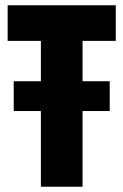

<svg xmlns="http://www.w3.org/2000/svg" viewBox="-20 -708 468 728"><path d="M32 -287V-400H396V-287ZM135 0V-553H9V-688H419V-553H293V0Z"/></svg>

Font: Saira Condensed ExtraBold
Style: Regular
Weight: 800
Width: 3
Designer: Hector Gatti with collaboration of the Omnibus-Type team
Foundry: Omnibus-Type
Version: Version 1.101